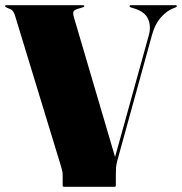

<svg xmlns="http://www.w3.org/2000/svg" viewBox="-26 -720 702 740"><path d="M473.5 -696Q473.5 -700 478.5 -700H650.5Q655.5 -700 655.5 -696Q655.5 -693.5 649.5 -691L639.5 -687Q616 -677.5 593.8 -652.5Q571.5 -627.5 560 -586L425.5 -98.5Q422 -84.5 421.2 -73Q420.5 -61.5 420.5 -49V-6Q420.5 0 415.5 0H221.5Q215.5 0 215.5 -6V-48.5Q215.5 -55.5 212.5 -66.8Q209.5 -78 205.5 -91L31.5 -661Q25.5 -679.5 15.5 -684L1.5 -690Q-6.5 -693.5 -6.5 -696Q-6.5 -700 -0.5 -700H293Q299 -700 299 -696Q299 -693.5 291 -691L274 -686Q260 -682 257.2 -675Q254.5 -668 259 -653L417.5 -115L547.5 -584Q557 -617.5 545 -646.2Q533 -675 489.5 -688L479.5 -691Q473.5 -693 473.5 -696Z"/></svg>

Font: Fraunces 144pt Black
Style: Regular
Weight: 900
Version: Version 1.000;[0bf87f6ff]